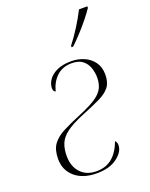

<svg xmlns="http://www.w3.org/2000/svg" viewBox="-145 -843 728 930"><g transform="rotate(-20 219.0 -378.0)"><path d="M190 10Q120 10 78.5 -25.5Q37 -61 37 -119Q37 -166 56.5 -193.5Q76 -221 115.5 -241.5Q155 -262 216 -287Q268 -309 297 -328.5Q326 -348 338 -371Q350 -394 350 -426Q350 -452 341.5 -476.5Q333 -501 313 -517Q293 -533 257 -533Q209 -533 179 -504.5Q149 -476 138 -431Q126 -434 126 -452Q126 -473 140 -494Q154 -515 183.5 -529Q213 -543 259 -543Q294 -543 324.5 -529.5Q355 -516 373.5 -490Q392 -464 392 -426Q392 -386 374 -362.5Q356 -339 317.5 -320.5Q279 -302 219 -278Q162 -254 132.5 -231.5Q103 -209 92 -182Q81 -155 81 -119Q81 -65 111 -32.5Q141 0 193 0Q242 0 274.5 -27.5Q307 -55 326 -107Q328 -104 331.5 -98.5Q335 -93 335 -83Q335 -49 296 -19.5Q257 10 190 10ZM284 -614Q309 -646 334.5 -686Q360 -726 380 -766H423V-758Q409 -737 387 -709.5Q365 -682 339.5 -654.5Q314 -627 292 -606H283Z"/></g></svg>

Font: Noto Serif Display ExtraLight
Style: Italic
Weight: 200
Italic angle: -12°
Designer: Monotype Design Team
Foundry: Monotype Imaging Inc.
Version: Version 2.009